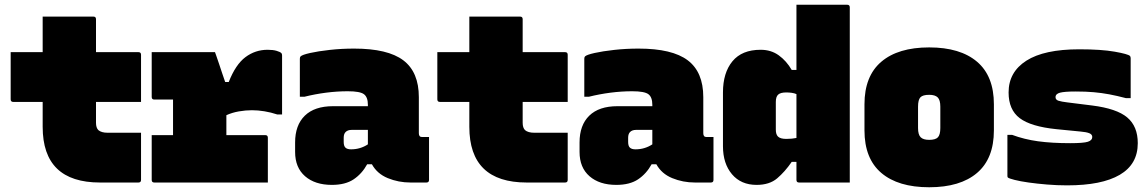

<svg xmlns="http://www.w3.org/2000/svg" viewBox="-20 -770 4840 810"><path d="M25 -550H160V-700H374Q385 -700 385 -689V-550H564Q575 -550 575 -539V-340H385V-252Q385 -231 395 -221Q408 -210 434 -210H575V-11Q575 0 564 0H402Q160 0 160 -235V-340H36Q25 -340 25 -351Z M620 -200H710V-350H631Q620 -350 620 -361V-550H887Q887 -550 892 -536Q897 -522 904 -501Q911 -480 918 -459Q925 -438 930 -424H945Q974 -498 1015.5 -529Q1057 -560 1109 -560Q1132 -560 1147 -555.5Q1162 -551 1167 -546Q1170 -543 1170 -536V-287H1150Q1123 -296 1095.5 -300.5Q1068 -305 1043 -305Q1016 -305 987.5 -300Q959 -295 935 -284V-200H1099Q1110 -200 1110 -189V0H631Q620 0 620 -11Z M1747 -360V-208Q1747 -192 1760 -192H1790V-11Q1790 0 1779 0H1712Q1661 0 1616 -18.5Q1571 -37 1549 -77H1529Q1507 -37 1472 -13.5Q1437 10 1380 10Q1309 10 1267 -26.5Q1225 -63 1225 -129V-169Q1225 -242 1266 -282Q1307 -322 1385 -322H1532V-328Q1532 -360 1515.5 -372.5Q1499 -385 1447 -385Q1402 -385 1355.5 -379Q1309 -373 1265 -362H1245V-522Q1245 -529 1248 -532Q1255 -539 1288.5 -546.5Q1322 -554 1371.5 -559.5Q1421 -565 1474 -565Q1616 -565 1681.5 -515.5Q1747 -466 1747 -360ZM1430 -171Q1430 -154 1437.5 -147Q1445 -140 1461 -140Q1500 -140 1532 -161V-222H1463Q1447 -222 1438 -213Q1430 -205 1430 -189Z M1825 -550H1960V-700H2174Q2185 -700 2185 -689V-550H2364Q2375 -550 2375 -539V-340H2185V-252Q2185 -231 2195 -221Q2208 -210 2234 -210H2375V-11Q2375 0 2364 0H2202Q1960 0 1960 -235V-340H1836Q1825 -340 1825 -351Z M2947 -360V-208Q2947 -192 2960 -192H2990V-11Q2990 0 2979 0H2912Q2861 0 2816 -18.5Q2771 -37 2749 -77H2729Q2707 -37 2672 -13.5Q2637 10 2580 10Q2509 10 2467 -26.5Q2425 -63 2425 -129V-169Q2425 -242 2466 -282Q2507 -322 2585 -322H2732V-328Q2732 -360 2715.5 -372.5Q2699 -385 2647 -385Q2602 -385 2555.5 -379Q2509 -373 2465 -362H2445V-522Q2445 -529 2448 -532Q2455 -539 2488.5 -546.5Q2522 -554 2571.5 -559.5Q2621 -565 2674 -565Q2816 -565 2881.5 -515.5Q2947 -466 2947 -360ZM2630 -171Q2630 -154 2637.5 -147Q2645 -140 2661 -140Q2700 -140 2732 -161V-222H2663Q2647 -222 2638 -213Q2630 -205 2630 -189Z M3189 -560Q3233 -560 3265.5 -536.5Q3298 -513 3320 -475H3340V-750H3554Q3565 -750 3565 -739V0H3351Q3340 0 3340 -11V-87H3320Q3291 -45 3258.5 -17.5Q3226 10 3172 10Q3106 10 3068 -35Q3030 -80 3030 -153V-380Q3030 -463 3070 -511.5Q3110 -560 3189 -560ZM3262 -194Q3272 -184 3297 -184Q3322 -184 3340 -188V-373Q3331 -377 3319.5 -378.5Q3308 -380 3297 -380Q3273 -380 3263 -371Q3253 -362 3253 -340V-223Q3253 -203 3262 -194Z M3900 -570Q4031 -570 4102 -509.5Q4173 -449 4173 -330V-220Q4173 -101 4102 -40.5Q4031 20 3900 20Q3769 20 3698 -40.5Q3627 -101 3627 -220V-330Q3627 -449 3698 -509.5Q3769 -570 3900 -570ZM3900 -370Q3873 -370 3863 -359.5Q3853 -349 3853 -320V-230Q3853 -202 3864 -191Q3875 -180 3900 -180Q3927 -180 3937 -191Q3947 -202 3947 -230V-320Q3947 -348 3936 -359Q3925 -370 3900 -370Z M4495 -166Q4551 -166 4569.5 -172Q4588 -178 4588 -192Q4588 -203 4575.5 -208Q4563 -213 4539 -215L4437 -225Q4329 -236 4282 -271.5Q4235 -307 4235 -380Q4235 -466 4310 -514Q4385 -562 4533 -562Q4626 -562 4682.5 -552Q4739 -542 4747 -534Q4750 -531 4750 -524V-356H4730Q4692 -366 4660 -372Q4628 -378 4594.5 -381Q4561 -384 4518 -384Q4471 -384 4452 -379Q4433 -374 4433 -360Q4433 -349 4445.5 -345Q4458 -341 4483 -338L4587 -325Q4691 -312 4735.5 -274.5Q4780 -237 4780 -166Q4780 -77 4704 -32.5Q4628 12 4482 12Q4440 12 4397.5 8.5Q4355 5 4319.5 0Q4284 -5 4260.5 -11Q4237 -17 4232 -21Q4230 -23 4230 -28V-201H4250Q4301 -182 4359 -174Q4417 -166 4495 -166Z"/></svg>

Font: Recursive Mn Lnr St XBk
Style: Regular
Weight: 1000
Monospace: yes
Version: Version 1.079;hotconv 1.0.112;makeotfexe 2.5.65598; ttfautoh